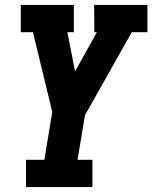

<svg xmlns="http://www.w3.org/2000/svg" viewBox="-20 -540 640 775"><path d="M85 215V105H159L191 -88L113 -410H64V-520H278V-410H252L283 -252L371 -410H361L360 -520H575V-410H512L323 -75L293 105H353V215Z"/></svg>

Font: Iosevka Etoile Extrabold
Style: Italic
Weight: 800
Italic angle: -9°
Designer: Belleve Invis
Foundry: Belleve Invis
Version: Version 22.1.2; ttfautohint (v1.8.4)